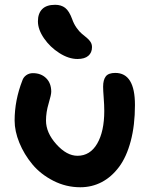

<svg xmlns="http://www.w3.org/2000/svg" viewBox="-20 -791 649 801"><path d="M303.2 -544.9Q266.6 -544.9 227.8 -569.6Q189 -594.2 163.6 -631.1Q138.2 -668 138.2 -702.1Q138.2 -734.9 156 -752.9Q173.8 -771 210 -771Q235.4 -771 252 -758.1Q268.6 -745.1 280.8 -711.9Q288.1 -690.9 299.6 -674.8Q311 -658.7 321.8 -649.9Q332.5 -641.1 342.3 -633.1Q352.1 -625 357.9 -615.7Q363.8 -606.4 363.8 -594.2Q363.8 -571.3 348.4 -558.1Q333 -544.9 303.2 -544.9ZM314.9 -9.8Q255.4 -9.8 202.4 -36.9Q149.4 -64 115 -105.5Q80.6 -147 60.8 -195.3Q41 -243.7 41 -288.1Q41 -372.6 73.2 -455.1Q77.6 -468.8 89.6 -477.3Q101.6 -485.8 117.2 -485.8Q151.4 -485.8 172.6 -464.8Q193.8 -443.8 193.8 -408.2Q193.8 -396 182.9 -359.4Q171.9 -322.8 171.9 -288.1Q171.9 -237.3 215.1 -189.2Q258.3 -141.1 303.2 -141.1Q356 -141.1 385.5 -191.9Q415 -242.7 415 -328.1Q415 -352.5 412.6 -383.3Q410.2 -414.1 410.2 -429.2Q410.2 -458 421.4 -472.4Q432.6 -486.8 460.9 -486.8Q543 -486.8 543 -353Q543 -268.6 525.4 -202.4Q507.8 -136.2 476.6 -94.5Q445.3 -52.7 404.3 -31.2Q363.3 -9.8 314.9 -9.8Z"/></svg>

Font: Shantell Sans Irregular
Style: Regular
Weight: 600
Designer: Stephen Nixon, Anya Danilova, Shantell Martin
Foundry: Arrow Type
Version: Version 1.006;[9816181b4]